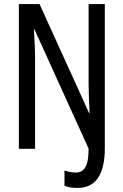

<svg xmlns="http://www.w3.org/2000/svg" viewBox="-20 -734 609 947"><path d="M362 193Q344 193 328 190.5Q312 188 298 182V107Q310 111 324 114Q338 117 354 117Q386 117 401.5 90Q417 63 417 -1L150 -589H147Q153 -508 153 -445V0H73V-714H175L419 -177H422Q420 -219 418.5 -255Q417 -291 417 -320V-714H497V-4Q497 193 362 193Z"/></svg>

Font: Noto Sans Ethiopic ExtraCondensed
Style: Regular
Weight: 400
Width: 2
Designer: Monotype Design Team
Foundry: Monotype Imaging Inc.
Version: Version 2.102; ttfautohint (v1.8.4.7-5d5b)